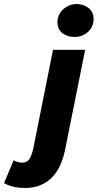

<svg xmlns="http://www.w3.org/2000/svg" viewBox="-154 -748 486 956"><path d="M-30 188Q-57 188 -82 183Q-107 178 -134 164L-86 50Q-65 62 -44 62Q-20 62 -8.5 45.5Q3 29 12 -10L110 -500H270L170 -2Q162 37 147 71.5Q132 106 108 132Q84 158 50 173Q16 188 -30 188ZM216 -564Q200 -564 185 -568.5Q170 -573 158 -582Q146 -591 139 -605Q132 -619 132 -638Q132 -656 139.5 -672.5Q147 -689 160 -701Q173 -713 190.5 -720.5Q208 -728 228 -728Q244 -728 259 -723Q274 -718 286 -709Q298 -700 305 -686Q312 -672 312 -654Q312 -615 284.5 -589.5Q257 -564 216 -564Z"/></svg>

Font: mr_Source Sans Pro
Style: Italic
Weight: 900
Italic angle: -11°
Designer: Paul D. Hunt
Foundry: Adobe Systems Incorporated
Version: Version 1.076;July 10, 2024;FontCreator 11.5.0.2430 64-bit